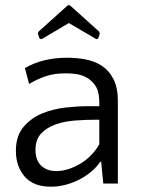

<svg xmlns="http://www.w3.org/2000/svg" viewBox="-20 -693 538 725"><path d="M244 -673 354 -574 357 -567 351 -548 344 -545 240 -606 137 -545 129 -548 123 -567 126 -574 236 -673ZM370 0 362 -82H358Q346 -63 326 -46Q306 -29 281.5 -16Q257 -3 228.5 4.5Q200 12 172 12Q106 12 73 -26.5Q40 -65 40 -123Q40 -180 69 -214Q98 -248 140 -265Q182 -282 228.5 -287Q275 -292 310 -292H355V-304Q355 -342 344.5 -362Q334 -382 314 -396Q297 -407 277.5 -411.5Q258 -416 226 -416Q184 -416 152 -405Q120 -394 90 -376L74 -436Q141 -475 234 -475Q271 -475 304 -468.5Q337 -462 362 -446Q391 -428 408 -395Q425 -362 425 -313V0ZM193 -47Q234 -47 280 -73Q326 -99 355 -148V-241H346Q305 -241 264 -238Q223 -235 189.5 -223Q156 -211 135 -188.5Q114 -166 114 -127Q114 -88 135.5 -67.5Q157 -47 193 -47Z"/></svg>

Font: Quattrocento Sans
Style: Regular
Weight: 400
Designer: Pablo Impallari
Foundry: Pablo Impallari, Igino Marini, Brenda Gallo
Version: Version 2.000